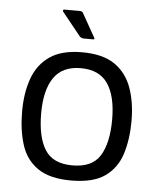

<svg xmlns="http://www.w3.org/2000/svg" viewBox="-49 -674 590 722"><g transform="rotate(5 246.5 -313.0)"><path d="M246 6Q165 6 120 -25Q75 -56 57.5 -111Q40 -166 40 -237Q40 -307 59.5 -361.5Q79 -416 124 -447Q169 -478 246 -478Q324 -478 369 -447Q414 -416 433.5 -361.5Q453 -307 453 -237Q453 -167 435.5 -112Q418 -57 373.5 -25.5Q329 6 246 6ZM246 -51Q321 -51 350.5 -99.5Q380 -148 380 -236Q380 -324 348 -371Q316 -418 246 -418Q177 -418 144.5 -371Q112 -324 112 -236Q112 -147 142 -99Q172 -51 246 -51ZM246 -530Q239 -530 232 -536L161 -624Q159 -627 160.5 -629.5Q162 -632 164 -632H222Q227 -632 230.5 -630.5Q234 -629 236 -625L285 -538Q290 -530 283 -530Z"/></g></svg>

Font: Glory
Style: Regular
Weight: 400
Designer: Robert Leuschke
Foundry: Robert Leuschke
Version: Version 1.011